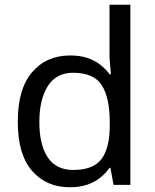

<svg xmlns="http://www.w3.org/2000/svg" viewBox="-20 -780 655 810"><path d="M275 10Q175 10 115 -59.5Q55 -129 55 -267Q55 -405 115.5 -475.5Q176 -546 276 -546Q318 -546 349 -535.5Q380 -525 403 -507Q426 -489 442 -467H448Q447 -480 444.5 -505.5Q442 -531 442 -546V-760H530V0H459L446 -72H442Q426 -49 403 -30.5Q380 -12 348.5 -1Q317 10 275 10ZM289 -63Q374 -63 408.5 -109.5Q443 -156 443 -250V-266Q443 -366 410 -419.5Q377 -473 288 -473Q217 -473 181.5 -416.5Q146 -360 146 -265Q146 -169 181.5 -116Q217 -63 289 -63Z"/></svg>

Font: lkorean15
Style: Book
Weight: 400
Designer: Jelle Bosma - Monotype Design Team
Foundry: Monotype Imaging Inc.
Version: Version 2.003